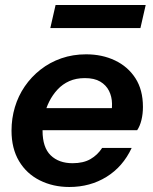

<svg xmlns="http://www.w3.org/2000/svg" viewBox="-20 -737 611 767"><path d="M257 10Q192 10 139 -16.5Q86 -43 56 -93.5Q26 -144 26 -215Q26 -264 39.5 -309Q53 -354 79 -392Q105 -430 142 -459Q179 -488 225 -504Q271 -520 324 -520Q388 -520 439.5 -495.5Q491 -471 521 -424.5Q551 -378 551 -310Q551 -282 545 -257.5Q539 -233 528 -217H102L121 -305H452L421 -267Q428 -295 427.5 -323Q427 -351 415.5 -374Q404 -397 380.5 -411Q357 -425 319 -425Q284 -425 257 -413Q230 -401 210 -379.5Q190 -358 176.5 -331Q163 -304 156.5 -274Q150 -244 150 -215Q150 -148 182.5 -116.5Q215 -85 270 -85Q313 -85 341.5 -101.5Q370 -118 388 -146H506Q471 -71 405.5 -30.5Q340 10 257 10ZM181 -625 202 -717H562L541 -625Z"/></svg>

Font: Instrument Sans SemiBold
Style: Italic
Weight: 600
Italic angle: -13°
Designer: Rodrigo Fuenzalida
Foundry: fragTYPE
Version: Version 1.000;gftools[0.9.28]